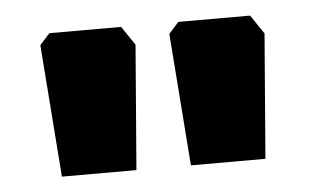

<svg xmlns="http://www.w3.org/2000/svg" viewBox="-32 -757 564 344"><g transform="rotate(-5 250.0 -585.0)"><path d="M299 -714 281 -694 299 -456H433L451 -680L428 -714ZM67 -714 49 -694 67 -456H201L219 -680L196 -714Z"/></g></svg>

Font: Frost ExtraBold
Style: Regular
Weight: 800
Designer: Lee Frost
Foundry: Lee Frost for Ice Communication Norge AS
Version: Version 2.011;hotconv 1.0.107;makeotfexe 2.5.65593